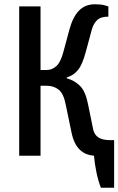

<svg xmlns="http://www.w3.org/2000/svg" viewBox="-20 -730 555 900"><path d="M70 0V-700H170V-402H200Q224 -402 244.5 -420.5Q265 -439 278 -490L305 -590Q321 -650 350 -680Q379 -710 425 -710Q454 -710 471 -705Q488 -700 488 -700V-652Q452 -652 435 -635.5Q418 -619 410 -590L383 -490Q367 -429 346.5 -403Q326 -377 293 -367V-363Q329 -353 355 -327.5Q381 -302 393 -240L417 -122Q423 -97 442.5 -85Q462 -73 498 -73V0Q498 0 479.5 0Q461 0 430 0Q337 0 315 -110L288 -240Q278 -292 254.5 -310Q231 -328 200 -328H170V0ZM453 150Q441 120 432.5 80Q424 40 420 -5L453 -73H515V150Z"/></svg>

Font: Cuprum Medium
Style: Regular
Weight: 500
Designer: Jovanny Lemonad
Foundry: Jovanny Lemonad
Version: Version 3.000